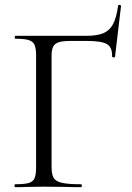

<svg xmlns="http://www.w3.org/2000/svg" viewBox="-20 -773 544 793"><path d="M42 -12Q80 -12 98 -17Q116 -22 122.5 -36.5Q129 -51 129 -81V-544Q129 -574 122.5 -588Q116 -602 98.5 -607.5Q81 -613 43 -613Q41 -613 41 -619Q41 -625 43 -625H335Q381 -625 407 -636Q433 -647 447 -673.5Q461 -700 468 -750Q468 -753 473 -753Q475 -753 477.5 -751.5Q480 -750 480 -749L455 -538Q455 -536 450 -536Q443 -536 443 -540Q444 -578 421.5 -591Q399 -604 337 -604H275Q241 -604 224 -599Q207 -594 200 -581Q193 -568 193 -543V-85Q193 -53 201.5 -38.5Q210 -24 235.5 -18Q261 -12 315 -12Q318 -12 318 -6Q318 0 315 0Q274 0 251 -1L161 -2L93 -1Q75 0 42 0Q40 0 40 -6Q40 -12 42 -12Z"/></svg>

Font: Cormorant Infant
Style: Regular
Weight: 400
Designer: Christian Thalmann (Catharsis Fonts)
Foundry: Catharsis Fonts
Version: Version 4.000